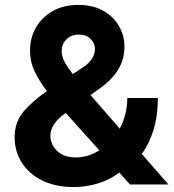

<svg xmlns="http://www.w3.org/2000/svg" viewBox="-20 -757 714 788"><path d="M283.4 10.7Q207.7 10.7 153.2 -16.3Q98.7 -43.3 69.4 -89.7Q40.1 -136 40.1 -193.2Q40.1 -256.4 76.7 -299.4Q113.3 -342.3 172.6 -383.2Q144.2 -419.4 123.8 -460.6Q103.3 -501.8 103.3 -550.1Q103.3 -603 128.2 -645.2Q153.1 -687.5 197.6 -712.2Q242.2 -736.9 301.8 -736.9Q360.4 -736.9 402.7 -713.4Q445 -690 467.9 -650.9Q490.8 -611.9 490.8 -565.3Q490.8 -513.8 465.4 -472.1Q440 -430.4 394.2 -397.4L351.6 -366.8L471.6 -229Q485.8 -256 494.1 -287.6Q502.5 -319.2 502.5 -354.8H627.8Q627.8 -280.9 609.9 -223.4Q592 -165.8 561.8 -125.4L671.2 0H513.5L469.5 -49Q429.3 -17.8 380.1 -3.6Q331 10.7 283.4 10.7ZM387.8 -139.9 250 -293.3 245.7 -290.5Q215.6 -268.8 201.2 -245.7Q186.8 -222.7 186.8 -201.7Q186.8 -163 215.2 -136.9Q243.6 -110.8 290.8 -110.8Q340.6 -110.8 387.8 -139.9ZM278.8 -453.1 316.8 -478Q369.7 -511.7 369.7 -556.8Q369.7 -578.5 352.3 -596.9Q334.9 -615.4 302.9 -615.1Q271.3 -614.7 252.1 -594.8Q233 -574.9 233 -547.6Q233 -524.9 245.7 -501.8Q258.5 -478.7 278.8 -453.1Z"/></svg>

Font: Inter Zeller
Style: Bold
Weight: 700
Designer: Rasmus Andersson; Joe Bland
Foundry: zeller
Version: Version 3.015;git-dec3a8cb1